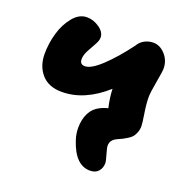

<svg xmlns="http://www.w3.org/2000/svg" viewBox="-120 -606 872 892"><g transform="rotate(20 315.5 -160.5)"><path d="M168.9 -127Q103.5 -127 68.8 -166.5Q34.2 -206.1 34.2 -266.1Q34.2 -317.9 48.8 -368.9Q63.5 -419.9 93.5 -456.5Q123.5 -493.2 162.1 -493.2Q194.3 -493.2 223.6 -472.7Q252.9 -452.1 252.9 -425.8Q252.9 -410.6 240.7 -389.4Q228.5 -368.2 216.3 -345Q204.1 -321.8 204.1 -301.8Q204.1 -275.9 229 -275.9Q260.3 -275.9 311.5 -324.5Q362.8 -373 417 -445.8Q428.7 -466.3 449 -477.1Q469.2 -487.8 492.2 -487.8Q524.9 -487.8 551 -459Q577.1 -430.2 577.1 -390.1Q577.1 -375 567.1 -320.3Q557.1 -265.6 557.1 -243.2Q557.1 -209 564.5 -163.6Q571.8 -118.2 571.8 -104Q571.8 -87.4 566.4 -73.5Q561 -59.6 554.7 -51Q548.3 -42.5 534.2 -33.4Q520 -24.4 511.7 -20.3Q503.4 -16.1 484.9 -7.8Q455.1 5.9 455.1 34.2Q455.1 44.9 464.1 75.2Q473.1 105.5 473.1 113.8Q473.1 138.7 458.7 155.3Q444.3 171.9 417 171.9Q344.2 171.9 308.1 63Q294.9 24.4 299.1 -16.4Q303.2 -57.1 323.2 -85Q346.7 -116.7 398.9 -129.9Q387.7 -177.2 386.2 -221.2Q280.8 -127 168.9 -127Z"/></g></svg>

Font: Shantell Sans Irregular
Style: Regular
Weight: 800
Designer: Stephen Nixon, Anya Danilova, Shantell Martin
Foundry: Arrow Type
Version: Version 1.006;[9816181b4]